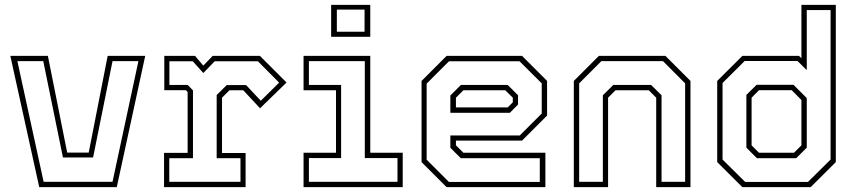

<svg xmlns="http://www.w3.org/2000/svg" viewBox="-20 -770 3522 790"><path d="M141.5 0 22.5 -540H177L256.5 -142H345L423 -540H577.5L460.5 0ZM159.5 -22H443L549.5 -518.5H443L363 -122H239L158 -518.5H51.5Z M655 0V-141H752V-391.5L744.5 -399H656V-540H782.5L816.5 -500L855 -540H1049.5L1159 -430.5L1050 -324.5L981 -398.5H924L893.5 -368V-140.5H990.5V0ZM676.5 -22H969.5V-119H871.5V-379L913 -420H992.5L1053 -355.5L1128.5 -430L1041 -518H863.5L816.5 -469.5L773 -518H677V-420.5H752.5L774 -398V-119H676.5Z M1342.5 -618.5V-750H1503.5V-618.5ZM1366 -639.5H1480V-730.5H1366ZM1229 0V-141.5H1362.5V-398.5H1229V-540H1503.5V-141.5H1637V0ZM1251 -22H1615.5V-119.5H1481V-518.5H1251V-420.5H1383.5V-119.5H1251Z M2128 -540 2231 -437V-294.5L2128 -191.5H1856V-172L1886.5 -141.5H2224V0H1817.5L1714.5 -103V-437L1817.5 -540ZM2069 -420.5 2111.5 -378V-340L2078 -306H1833V-377L1876.5 -420.5ZM2117.5 -518H1827.5L1735.5 -426V-113L1827 -21.5H2201V-119H1876L1833 -162V-212.5H2118.5L2209 -303V-427ZM2059 -398.5H1886.5L1856 -368V-328H2069L2090 -349V-368Z M2341 0V-437L2444 -540H2718L2821 -437V0H2680V-368L2649.5 -398.5H2512.5L2482 -368V0ZM2363 -22H2460.5V-378L2503.5 -420.5H2659L2702 -378V-22H2799V-427L2708 -518.5H2454.5L2363 -427Z M3315.5 0H3034.5L2931 -103V-437L3034.5 -540H3267.5L3277.5 -530.5V-750H3419V-103ZM3256 -119H3094.5L3051 -162.5V-379.5L3093 -421H3245L3299.5 -366.5V-162.5ZM3247 -141.5 3277.5 -172V-358.5L3237.5 -399H3103L3072.5 -368V-172L3103 -141.5ZM3304.5 -21.5 3397.5 -113.5V-728.5H3299.5V-481.5L3261.5 -519H3044L2953 -428.5V-113.5L3046 -21.5Z"/></svg>

Font: Tourney ExtraLight
Style: Regular
Weight: 250
Designer: Tyler Finck
Foundry: Etcetera Type Co
Version: Version 1.015